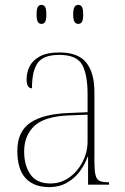

<svg xmlns="http://www.w3.org/2000/svg" viewBox="-20 -757 514 787"><path d="M182 10Q119 10 85 -26.5Q51 -63 51 -139Q51 -217 103.5 -253.5Q156 -290 264 -294L339 -297V-371Q339 -452 316.5 -492Q294 -532 223 -532Q158 -532 134.5 -499Q111 -466 111 -395Q89 -395 89 -432Q89 -460 101.5 -485Q114 -510 143.5 -526Q173 -542 224 -542Q300 -542 333.5 -500.5Q367 -459 367 -379V-97Q367 -60 371 -41.5Q375 -23 386.5 -16.5Q398 -10 422 -10H427V0H341V-114H339Q328 -83 307 -54.5Q286 -26 254.5 -8Q223 10 182 10ZM186 -5Q230 -5 264.5 -30Q299 -55 319 -94.5Q339 -134 339 -178V-287L263 -284Q162 -280 120.5 -240.5Q79 -201 79 -136Q79 -78 105 -41.5Q131 -5 186 -5ZM301 -659Q291 -659 285.5 -667.5Q280 -676 280 -698Q280 -720 285.5 -728.5Q291 -737 301 -737Q311 -737 316 -728.5Q321 -720 321 -698Q321 -676 316 -667.5Q311 -659 301 -659ZM150 -659Q140 -659 135 -667.5Q130 -676 130 -698Q130 -720 135 -728.5Q140 -737 150 -737Q160 -737 165 -728.5Q170 -720 170 -698Q170 -676 165 -667.5Q160 -659 150 -659Z"/></svg>

Font: Noto Serif Display SemiCondensed Thin
Style: Regular
Weight: 100
Width: 4
Designer: Monotype Design Team
Foundry: Monotype Imaging Inc.
Version: Version 2.009